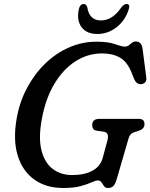

<svg xmlns="http://www.w3.org/2000/svg" viewBox="-20 -922 750 958"><path d="M461 -714Q519.5 -714 553.5 -701.8Q587.5 -689.5 602 -689.5Q614.5 -689.5 622.5 -695.8Q630.5 -702 638.2 -708.5Q646 -715 657.5 -715Q688 -715 692 -673.5L710 -535Q712 -518.5 703.8 -510.8Q695.5 -503 684.5 -502Q672.5 -501 663.5 -508Q654.5 -515 650 -526L636 -561Q614.5 -614 578 -634.8Q541.5 -655.5 490 -655.5Q417.5 -655.5 356 -615.8Q294.5 -576 251 -503Q207.5 -430 189 -329.5Q171 -235 186.8 -172.5Q202.5 -110 243 -79.2Q283.5 -48.5 340 -48.5Q401 -48.5 441.2 -70.2Q481.5 -92 493 -136L516 -221Q526.5 -261 497 -265L461.5 -270Q449.5 -272 444.8 -279.8Q440 -287.5 440 -298Q440 -329 476.5 -329H670Q689 -329 695 -321.5Q701 -314 701 -301Q700 -278 671 -269L653 -263.5Q639.5 -259.5 632.5 -252.2Q625.5 -245 622 -233L562 -27Q555 -3 545.2 6.5Q535.5 16 519.5 16Q505.5 16 499 6.8Q492.5 -2.5 486.5 -12Q480.5 -21.5 469 -21.5Q457 -21.5 436.5 -12Q416 -2.5 381.8 6.8Q347.5 16 295.5 16Q210 16 151.2 -26Q92.5 -68 68.5 -145.5Q44.5 -223 63 -329.5Q77 -411.5 114 -481.5Q151 -551.5 204.5 -603.8Q258 -656 323.8 -685Q389.5 -714 461 -714ZM483.5 -820Q541.5 -820 586 -886Q600 -902 611 -902Q631.5 -902 622 -874.5Q604.5 -819.5 561.5 -786Q518.5 -752.5 465.5 -752.5Q412.5 -752.5 387.2 -786Q362 -819.5 373 -874.5Q378.5 -902 399 -902Q410 -902 415.5 -886Q425.5 -820 483.5 -820Z"/></svg>

Font: Fraunces 9pt S100
Style: Italic
Weight: 400
Italic angle: -16°
Version: Version 1.000; ttfautohint (v1.8.3)